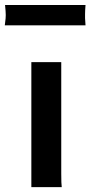

<svg xmlns="http://www.w3.org/2000/svg" viewBox="-25 -764 379 784"><path d="M225.1 -54.7Q225.1 -12.7 227.1 0H103V-510.3H225.1ZM324.2 -743.7Q322.3 -719.2 322.3 -706.5V-689.9Q322.3 -686 324.2 -660.6H-5.4L-3.9 -673.3Q-1.5 -689.5 -1.5 -702.6Q-1.5 -715.8 -4.4 -743.7Z"/></svg>

Font: HammersmithOne
Style: Regular
Weight: 400
Designer: Nicole Fally
Foundry: Nicole Fally
Version: Version 1.003